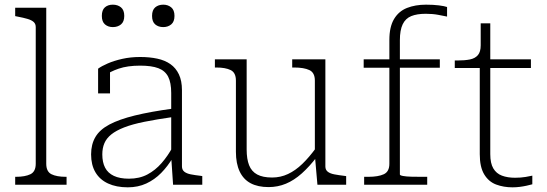

<svg xmlns="http://www.w3.org/2000/svg" viewBox="-20 -791 2340 822"><path d="M178 -758V-90Q178 -56 200.5 -45Q223 -34 262 -34H265V0H45V-34H48Q87 -34 110 -45Q133 -56 133 -90V-675Q133 -689 124 -697Q115 -705 98 -710Q81 -715 55 -720L45 -722V-758Z M720 -326V-290Q650 -280 598 -269.5Q546 -259 511.5 -245.5Q477 -232 456.5 -215.5Q436 -199 427 -178Q418 -157 418 -130Q418 -96 430 -73Q442 -50 467.5 -38Q493 -26 532 -26Q577 -26 611 -44Q645 -62 672 -93Q699 -124 720 -163V-116Q698 -79 670 -50.5Q642 -22 606.5 -5.5Q571 11 527 11Q478 11 442.5 -5.5Q407 -22 388.5 -53.5Q370 -85 370 -130Q370 -173 388.5 -204.5Q407 -236 448.5 -258Q490 -280 557 -296.5Q624 -313 720 -326ZM721 0 713 -119V-122V-393Q713 -437 700 -462.5Q687 -488 658 -499Q629 -510 580 -510Q526 -510 488 -497Q450 -484 427 -466Q424 -471 424.5 -476.5Q425 -482 428.5 -487.5Q432 -493 438 -496.5Q444 -500 451 -499V-391H400V-497Q415 -508 441.5 -519.5Q468 -531 503.5 -539Q539 -547 580 -547Q620 -547 653 -540Q686 -533 709.5 -516.5Q733 -500 746 -472.5Q759 -445 759 -405V-79Q759 -64 769 -56Q779 -48 797 -44.5Q815 -41 841 -38L846 -37V0ZM512 -723Q512 -698 498 -686.5Q484 -675 463 -675Q443 -675 429.5 -686.5Q416 -698 416 -723Q416 -748 429 -759.5Q442 -771 463 -771Q484 -771 498 -759.5Q512 -748 512 -723ZM727 -723Q727 -698 713 -686.5Q699 -675 679 -675Q658 -675 644.5 -686.5Q631 -698 631 -723Q631 -748 644.5 -759.5Q658 -771 679 -771Q699 -771 713 -759.5Q727 -748 727 -723Z M1036 -537V-151Q1036 -110 1046.5 -83.5Q1057 -57 1081 -44Q1105 -31 1145 -31Q1181 -31 1213 -46Q1245 -61 1274.5 -89.5Q1304 -118 1333 -158L1337 -120Q1305 -78 1272 -48.5Q1239 -19 1204 -4.5Q1169 10 1130 10Q1084 10 1053 -6.5Q1022 -23 1006 -57Q990 -91 990 -141V-446Q990 -480 967.5 -491Q945 -502 906 -502H900V-537ZM1373 -537V-78Q1373 -64 1383 -56Q1393 -48 1411.5 -44.5Q1430 -41 1455 -38L1462 -37V0H1339L1328 -126V-130V-446Q1328 -480 1304.5 -491Q1281 -502 1239 -502H1231V-537Z M1537 -537H1863V-501H1537ZM1894 -761V-720Q1880 -723 1856 -727.5Q1832 -732 1803 -732Q1765 -732 1740.5 -722Q1716 -712 1704 -687Q1692 -662 1692 -619V-44Q1692 -40 1706 -37.5Q1720 -35 1741.5 -34.5Q1763 -34 1784 -34H1809V0H1539V-34H1557Q1599 -34 1623 -45Q1647 -56 1647 -90V-620Q1647 -676 1667 -709.5Q1687 -743 1722.5 -757Q1758 -771 1804 -771Q1835 -771 1859 -768Q1883 -765 1894 -761Z M1927 -500V-532H1937Q1970 -532 1992 -536.5Q2014 -541 2026 -555Q2038 -569 2038 -597L2063 -537H2253V-500ZM2079 -131Q2079 -92 2092 -70Q2105 -48 2129 -39Q2153 -30 2185 -30Q2210 -30 2230.5 -33.5Q2251 -37 2259 -39V-2Q2248 1 2234.5 4Q2221 7 2205.5 9Q2190 11 2174 11Q2136 11 2104 -1Q2072 -13 2053 -44.5Q2034 -76 2034 -131V-522L2038 -531V-691H2079Z"/></svg>

Font: Roboto Serif 20pt Thin
Style: Regular
Weight: 250
Version: Version 1.008